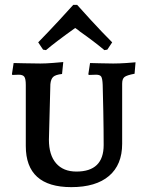

<svg xmlns="http://www.w3.org/2000/svg" viewBox="-20 -760 605 789"><path d="M86 -160V-411Q86 -436 80 -444.5Q74 -453 57 -453L31 -452L29 -455L36 -501Q47 -501 79 -500Q111 -499 146 -499Q168 -499 199 -501.5Q230 -504 240 -505L235 -456Q208 -453 198.5 -444Q189 -435 187 -414L181 -186Q181 -123 210.5 -89Q240 -55 294 -55Q406 -55 406 -164Q406 -225 404.5 -302.5Q403 -380 402 -411Q401 -437 396 -445Q391 -453 375 -453L345 -452L343 -455L350 -501Q360 -501 388.5 -500Q417 -499 445 -499Q470 -499 499 -501Q528 -503 537 -504L533 -457Q501 -451 491.5 -443.5Q482 -436 482 -416V-169Q482 -83 428 -37Q374 9 273 9Q86 9 86 -160ZM157 -556 137 -586Q179 -629 223.5 -677Q268 -725 281 -740H297Q310 -725 354.5 -676.5Q399 -628 441 -586L421 -556L409 -554Q366 -590 309 -630Q300 -638 289 -645Q209 -588 169 -554Z"/></svg>

Font: Alegreya SC Medium
Style: Regular
Weight: 500
Designer: Juan Pablo del Peral
Foundry: Huerta Tipografica
Version: Version 2.007; ttfautohint (v1.6)